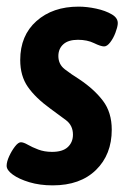

<svg xmlns="http://www.w3.org/2000/svg" viewBox="-21 -551 394 579"><path d="M138 8Q99 8 67.5 -1.5Q36 -11 17.5 -24.5Q-1 -38 -1 -51Q-1 -63 6.5 -79.5Q14 -96 24 -109Q34 -122 42 -122Q50 -122 63 -114.5Q76 -107 94.5 -100Q113 -93 136 -93Q168 -93 183.5 -107.5Q199 -122 199 -145Q199 -173 177.5 -189Q156 -205 130 -224Q86 -256 63 -289Q40 -322 40 -370Q40 -444 89 -487.5Q138 -531 216 -531Q241 -531 269 -525Q297 -519 316.5 -507.5Q336 -496 334 -478Q333 -468 327 -452Q321 -436 311.5 -423.5Q302 -411 293 -411Q283 -411 262.5 -421Q242 -431 214 -431Q185 -431 170 -417.5Q155 -404 155 -382Q155 -357 174.5 -342Q194 -327 218 -312Q263 -282 289.5 -247Q316 -212 316 -160Q316 -85 268.5 -38.5Q221 8 138 8Z"/></svg>

Font: Asap Condensed Condensed SemiBold
Style: Italic
Weight: 600
Width: 3
Italic angle: -6°
Designer: Pablo Cosgaya
Foundry: Omnibus-Type
Version: Version 3.001; ttfautohint (v1.8.4.7-5d5b)